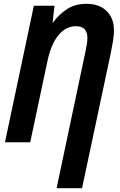

<svg xmlns="http://www.w3.org/2000/svg" viewBox="-20 -744 625 1004"><path d="M426 -470Q431 -492 434 -511.5Q437 -531 437 -546Q437 -575 422.5 -591Q408 -607 376 -607Q325 -607 286 -560.5Q247 -514 228 -424L138 0H6L157 -714H265L255 -626H257Q289 -670 331.5 -697Q374 -724 432 -724Q499 -724 537.5 -686.5Q576 -649 576 -584Q576 -560 571 -530Q566 -500 559 -465L409 240H276Z"/></svg>

Font: Noto Sans Condensed
Style: Bold Italic
Weight: 700
Width: 3
Italic angle: -12°
Designer: Monotype Design Team
Foundry: Monotype Imaging Inc.
Version: Version 2.013; ttfautohint (v1.8.4.7-5d5b)